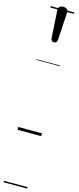

<svg xmlns="http://www.w3.org/2000/svg" viewBox="-187 -928 543 1327"><g transform="rotate(15 84.5 -264.0)"><path d="M86 -649Q74 -649 69 -655.5Q64 -662 63 -672L51 -873Q50 -885 58.5 -894Q67 -903 86 -903Q105 -903 113.5 -894Q122 -885 121 -873L109 -674Q108 -663 103 -656Q98 -649 86 -649ZM0 365H169V375H0ZM0 -20H169V0H0ZM0 -505H169V-500H0ZM0 -885H169V-875H0Z"/></g></svg>

Font: Playwrite IT Moderna Guides
Style: Regular
Weight: 400
Designer: Veronika Burian, José Scaglione
Foundry: TypeTogether
Version: Version 1.003